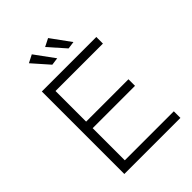

<svg xmlns="http://www.w3.org/2000/svg" viewBox="-252 -1026 1151 1151"><g transform="rotate(-45 324.0 -450.0)"><path d="M589 0H113.5V-699.5H575.5V-643.5H173.5V-384H532.5V-328.5H173.5V-56H589ZM271.5 -768.5 178.5 -874 228.5 -899.5 319.5 -775ZM409.5 -768.5 316 -874 366.5 -899.5 457 -775Z"/></g></svg>

Font: Argentum Novus Light
Style: Regular
Weight: 300
Designer: Julieta Ulanovsky (font) & Cristiano Sobral (main changes)
Foundry: Julieta Ulanovsky (font) & Cristiano Sobral (main changes)
Version: Version 3.00;November 27, 2020;FontCreator 13.0.0.2655 64-bi